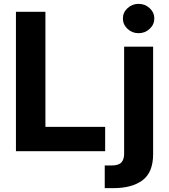

<svg xmlns="http://www.w3.org/2000/svg" viewBox="-20 -789 880 1002"><path d="M63.2 0V-727.3H217V-126.8H528.8V0ZM627.8 -545.5H779.1V15.3Q779.1 110.1 724.1 151.5Q669 192.8 572.4 192.8H526.6V74.6H561.8Q598.4 74.6 613.1 59.1Q627.8 43.7 627.8 12.8ZM703.1 -615.8Q669.7 -615.8 645.6 -638.3Q621.4 -660.9 621.4 -692.5Q621.4 -724.1 645.6 -746.4Q669.7 -768.8 703.1 -768.8Q736.9 -768.8 761 -746.4Q785.2 -724.1 785.2 -692.5Q785.2 -660.9 761 -638.3Q736.9 -615.8 703.1 -615.8Z"/></svg>

Font: Inter Zeller
Style: Bold
Weight: 700
Designer: Rasmus Andersson; Joe Bland
Foundry: zeller
Version: Version 3.015;git-dec3a8cb1